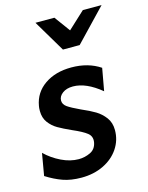

<svg xmlns="http://www.w3.org/2000/svg" viewBox="-133 -837 711 920"><g transform="rotate(-15 223.0 -377.0)"><path d="M166 -79Q124 -79 80.5 -100Q37 -121 3 -154L-16 -44Q25 -18 64.5 -4Q104 10 156 10Q217 10 265.5 -13.5Q314 -37 341.5 -78Q369 -119 369 -169Q369 -206 350 -231.5Q331 -257 304.5 -273Q278 -289 236 -307Q193 -327 174.5 -340Q156 -353 156 -372Q156 -393 176 -408Q196 -423 228 -423Q293 -423 367 -362L387 -473Q327 -513 244 -513Q165 -513 111.5 -476Q58 -439 47 -375Q45 -366 45 -350Q45 -316 62.5 -292.5Q80 -269 105 -254.5Q130 -240 170 -222Q219 -201 240.5 -184Q262 -167 257 -138Q251 -105 223.5 -92Q196 -79 166 -79ZM369 -764 285 -686 228 -764H134L228 -606H311L462 -764Z"/></g></svg>

Font: Geom Medium
Style: Italic
Weight: 500
Italic angle: -10°
Version: Version 1.102